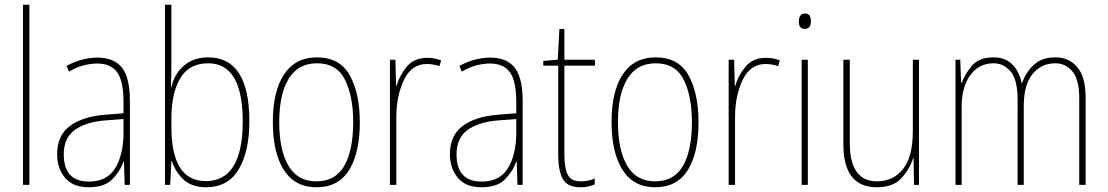

<svg xmlns="http://www.w3.org/2000/svg" viewBox="-20 -780 4673 810"><path d="M104 -760H77V0H104Z M501 -220Q501 -129 466.5 -71.5Q432 -14 355 -14Q249 -14 249 -129Q249 -197 294.5 -231Q340 -265 424 -272L501 -278ZM261 -502 271 -478Q304 -497 333.5 -504.5Q363 -512 391 -512Q447 -512 474 -475.5Q501 -439 501 -349V-302L423 -296Q327 -288 274 -248Q221 -208 221 -129Q221 -71 254 -30.5Q287 10 354 10Q420 10 453 -23Q486 -56 501 -98H503L506 0H528V-354Q528 -452 494.5 -494.5Q461 -537 391 -537Q326 -537 261 -502Z M676 -760V0H698L703 -101H705Q721 -52 756 -21Q791 10 849 10Q942 10 987 -65.5Q1032 -141 1032 -268Q1032 -538 858 -538Q797 -538 756 -503Q715 -468 703 -412H701Q702 -431 702.5 -457Q703 -483 703 -503V-760ZM1004 -268Q1004 -16 848 -16Q703 -16 703 -246V-279Q703 -387 740.5 -450Q778 -513 858 -513Q1004 -513 1004 -268Z M1317 -538Q1226 -538 1178.5 -466.5Q1131 -395 1131 -265Q1131 -136 1177.5 -63Q1224 10 1315 10Q1408 10 1453 -63Q1498 -136 1498 -264Q1498 -385 1456 -461.5Q1414 -538 1317 -538ZM1317 -513Q1401 -513 1435.5 -443.5Q1470 -374 1470 -265Q1470 -146 1432.5 -80.5Q1395 -15 1315 -15Q1235 -15 1196.5 -81.5Q1158 -148 1158 -265Q1158 -383 1198 -448Q1238 -513 1317 -513Z M1653 -418H1651L1648 -528H1625V0H1652V-287Q1652 -375 1684 -442.5Q1716 -510 1781 -510Q1807 -510 1834 -501L1841 -525Q1815 -536 1782 -536Q1727 -536 1696 -498.5Q1665 -461 1653 -418Z M2158 -220Q2158 -129 2123.5 -71.5Q2089 -14 2012 -14Q1906 -14 1906 -129Q1906 -197 1951.5 -231Q1997 -265 2081 -272L2158 -278ZM1918 -502 1928 -478Q1961 -497 1990.5 -504.5Q2020 -512 2048 -512Q2104 -512 2131 -475.5Q2158 -439 2158 -349V-302L2080 -296Q1984 -288 1931 -248Q1878 -208 1878 -129Q1878 -71 1911 -30.5Q1944 10 2011 10Q2077 10 2110 -23Q2143 -56 2158 -98H2160L2163 0H2185V-354Q2185 -452 2151.5 -494.5Q2118 -537 2048 -537Q1983 -537 1918 -502Z M2361 -126V-503H2490V-528H2361V-658H2340L2333 -528L2272 -523V-503H2335V-126Q2335 -61 2354 -25.5Q2373 10 2429 10Q2448 10 2462 6.5Q2476 3 2489 -2V-27Q2463 -15 2430 -15Q2389 -15 2375 -43Q2361 -71 2361 -126Z M2746 -538Q2655 -538 2607.5 -466.5Q2560 -395 2560 -265Q2560 -136 2606.5 -63Q2653 10 2744 10Q2837 10 2882 -63Q2927 -136 2927 -264Q2927 -385 2885 -461.5Q2843 -538 2746 -538ZM2746 -513Q2830 -513 2864.5 -443.5Q2899 -374 2899 -265Q2899 -146 2861.5 -80.5Q2824 -15 2744 -15Q2664 -15 2625.5 -81.5Q2587 -148 2587 -265Q2587 -383 2627 -448Q2667 -513 2746 -513Z M3082 -418H3080L3077 -528H3054V0H3081V-287Q3081 -375 3113 -442.5Q3145 -510 3210 -510Q3236 -510 3263 -501L3270 -525Q3244 -536 3211 -536Q3156 -536 3125 -498.5Q3094 -461 3082 -418Z M3350 -690Q3350 -658 3375 -658Q3401 -658 3401 -691Q3401 -723 3376 -723Q3361 -723 3355.5 -712.5Q3350 -702 3350 -690ZM3362 -528V0H3388V-528Z M3831 -528V-227Q3831 -118 3789.5 -66.5Q3748 -15 3680 -15Q3565 -15 3565 -177V-528H3538V-171Q3538 10 3679 10Q3748 10 3783 -28.5Q3818 -67 3832 -112H3834L3836 0H3857V-528Z M4292 -430H4290Q4281 -477 4251.5 -507.5Q4222 -538 4172 -538Q4109 -538 4079.5 -502Q4050 -466 4037 -430H4035L4031 -528H4011V0H4037V-331Q4037 -413 4073.5 -463Q4110 -513 4172 -513Q4214 -513 4243.5 -478.5Q4273 -444 4273 -358V0H4299V-333Q4299 -422 4336 -467.5Q4373 -513 4432 -513Q4475 -513 4504 -479Q4533 -445 4533 -366V0H4560V-368Q4560 -455 4525 -496.5Q4490 -538 4433 -538Q4376 -538 4342.5 -507.5Q4309 -477 4292 -430Z"/></svg>

Font: Noto Sans Display SemiCondensed Thin
Style: Regular
Weight: 250
Width: 4
Designer: Monotype Design team
Foundry: Monotype Imaging Inc.
Version: 1.000